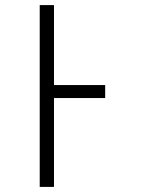

<svg xmlns="http://www.w3.org/2000/svg" viewBox="-20 -734 570 754"><path d="M136 0H192V-349H393V-400H192V-714H136Z"/></svg>

Font: Noto Sans Mono Condensed Light
Style: Regular
Weight: 300
Width: 3
Designer: Monotype Design Team
Foundry: Monotype Imaging Inc.
Version: Version 2.014